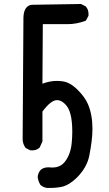

<svg xmlns="http://www.w3.org/2000/svg" viewBox="-20 -797 540 948"><path d="M189.5 -383.8Q226.6 -397.5 259.8 -397.5Q292 -397.5 311.5 -389.6Q336.9 -379.9 364.3 -352.5Q399.4 -317.4 414.1 -283.2Q436.5 -231.4 436.5 -160.2Q436.5 -107.4 420.9 -28.3Q409.2 30.3 359.4 80.1Q323.2 115.2 291 124Q261.7 130.9 228.5 130.9Q218.8 130.9 211.9 130.9Q195.3 128.9 179.7 116.2Q168 96.7 166 76.2Q168 56.6 180.7 42Q195.3 29.3 216.8 29.3Q219.7 29.3 223.6 29.3Q230.5 30.3 237.3 30.3Q272.5 30.3 293.9 8.8L301.8 0Q329.1 -37.1 334 -90.8Q336.9 -119.1 336.9 -146.5Q336.9 -173.8 334.5 -195.8Q332 -217.8 328.1 -232.4Q320.3 -264.6 300.8 -283.7Q281.2 -302.7 261.7 -302.7Q231.4 -302.7 189.5 -246.1V-98.6L175.8 -68.4Q166 -59.6 156.7 -57.1Q147.5 -54.7 141.6 -54.7Q135.7 -54.7 129.9 -54.7L106.4 -66.4Q91.8 -86.9 91.8 -110.4L95.7 -710.9Q96.7 -746.1 112.3 -761.7Q123 -772.5 138.7 -773.4L379.9 -777.3L403.3 -765.6Q417 -750 417 -728.5Q417 -725.6 417 -719.7L404.3 -695.3Q360.4 -677.7 312.5 -677.7Q306.6 -677.7 301.8 -677.7H191.4Z"/></svg>

Font: JasonHandwriting2
Style: SemiBold
Weight: 600
Version: Version 1.04.7